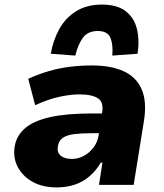

<svg xmlns="http://www.w3.org/2000/svg" viewBox="-20 -805 712 836"><path d="M227 11Q165 11 121.5 -13.5Q78 -38 57 -78.5Q36 -119 44 -168Q52 -215 89.5 -247Q127 -279 198.5 -295Q270 -311 380 -311H448L435 -225H380Q335 -225 303 -221Q271 -217 253 -204.5Q235 -192 232 -167Q227 -143 243.5 -128Q260 -113 293 -113Q320 -113 344.5 -126Q369 -139 387 -162.5Q405 -186 410 -219L425 -316Q432 -360 406.5 -377Q381 -394 325 -394Q287 -394 238.5 -383.5Q190 -373 133 -347L103 -462Q147 -482 191.5 -495Q236 -508 282.5 -514Q329 -520 380 -520Q463 -520 518 -495Q573 -470 596.5 -417Q620 -364 607 -280L562 0H411L426 -97H419Q399 -63 371 -38.5Q343 -14 307 -1.5Q271 11 227 11ZM308 -563 201 -571Q212 -632 239 -680Q266 -728 312 -756.5Q358 -785 424 -785Q490 -785 527 -756.5Q564 -728 576 -679.5Q588 -631 579 -571L469 -563Q473 -610 461 -640Q449 -670 406 -670Q362 -670 340.5 -640Q319 -610 308 -563Z"/></svg>

Font: Nunito Sans 6pt Black
Style: Italic
Weight: 900
Italic angle: -9°
Version: Version 3.101;gftools[0.9.27]